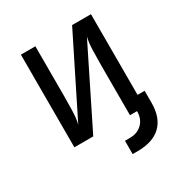

<svg xmlns="http://www.w3.org/2000/svg" viewBox="-170 -678 939 987"><g transform="rotate(-30 300.0 -185.0)"><path d="M92 0V-550H178V-254Q178 -211 176.5 -165Q175 -119 167 -90L396 -550H508V-71H550V0Q550 88 502.5 134Q455 180 363 180H334V101H363Q408 101 436 73.5Q464 46 464 0H422V-297Q422 -341 423.5 -387Q425 -433 433 -462L204 0Z"/></g></svg>

Font: JetBrains Mono NL
Style: Regular
Weight: 400
Monospace: yes
Designer: Philipp Nurullin, Konstantin Bulenkov
Foundry: JetBrains
Version: Version 2.305; ttfautohint (v1.8.4.7-5d5b)